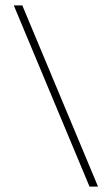

<svg xmlns="http://www.w3.org/2000/svg" viewBox="-20 -690 413 710"><path d="M342.5 0H311L31 -670H62.5Z"/></svg>

Font: Newsreader 16pt ExtraLight
Style: Regular
Weight: 275
Designer: Hugues Gentile
Foundry: Production Type
Version: Version 1.003; ttfautohint (v1.8.3)